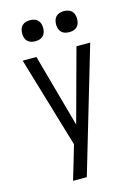

<svg xmlns="http://www.w3.org/2000/svg" viewBox="-139 -1020 777 1093"><g transform="rotate(-15 250.0 -473.5)"><path d="M151 0Q160 -30 169 -60.5Q178 -91 187 -121L210 -200L51 -735H132L251 -305L368 -735H449L232 0ZM350 -823Q338 -823 325.5 -826.5Q313 -830 304 -839Q295 -848 291.5 -860.5Q288 -873 288 -885Q288 -897 291.5 -909.5Q295 -922 304 -931Q313 -940 325.5 -943.5Q338 -947 350 -947Q362 -947 374.5 -943.5Q387 -940 396 -931Q405 -922 408.5 -909.5Q412 -897 412 -885Q412 -873 408.5 -860.5Q405 -848 396 -839Q387 -830 374.5 -826.5Q362 -823 350 -823ZM150 -823Q138 -823 125.5 -826.5Q113 -830 104 -839Q95 -848 91.5 -860.5Q88 -873 88 -885Q88 -897 91.5 -909.5Q95 -922 104 -931Q113 -940 125.5 -943.5Q138 -947 150 -947Q162 -947 174.5 -943.5Q187 -940 196 -931Q205 -922 208.5 -909.5Q212 -897 212 -885Q212 -873 208.5 -860.5Q205 -848 196 -839Q187 -830 174.5 -826.5Q162 -823 150 -823Z"/></g></svg>

Font: Iosevka Custom
Style: Regular
Weight: 400
Monospace: yes
Designer: Belleve Invis
Foundry: Belleve Invis
Version: Version 32.5.0; ttfautohint (v1.8.4)